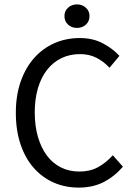

<svg xmlns="http://www.w3.org/2000/svg" viewBox="-20 -841 611 873"><path d="M338 12Q276 12 224 -11Q172 -34 133.5 -77.5Q95 -121 73.5 -184.5Q52 -248 52 -328Q52 -407 74 -470Q96 -533 135 -577Q174 -621 227 -644.5Q280 -668 343 -668Q403 -668 448.5 -643.5Q494 -619 523 -587L478 -533Q452 -561 419 -578Q386 -595 344 -595Q297 -595 259 -576.5Q221 -558 194 -523.5Q167 -489 152.5 -440Q138 -391 138 -330Q138 -268 152.5 -218.5Q167 -169 193 -134Q219 -99 256.5 -80Q294 -61 341 -61Q389 -61 425 -80.5Q461 -100 493 -135L539 -83Q500 -38 451 -13Q402 12 338 12ZM330 -714Q306 -714 289.5 -729Q273 -744 273 -768Q273 -791 289.5 -806Q306 -821 330 -821Q354 -821 370.5 -806Q387 -791 387 -768Q387 -744 370.5 -729Q354 -714 330 -714Z"/></svg>

Font: Pinyin1712
Style: Regular
Weight: 400
Version: Version 1